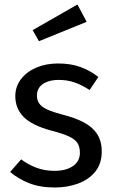

<svg xmlns="http://www.w3.org/2000/svg" viewBox="-20 -821 507 853"><path d="M238 -539Q294 -539 337 -523.5Q380 -508 417 -479L378 -421Q343 -444 310.5 -455Q278 -466 241 -466Q211 -466 189 -457.5Q167 -449 155.5 -433.5Q144 -418 144 -397Q144 -376 154.5 -361Q165 -346 190 -334.5Q215 -323 257 -312Q313 -298 352 -277.5Q391 -257 411.5 -225.5Q432 -194 432 -148Q432 -93 402.5 -57.5Q373 -22 325.5 -5Q278 12 224 12Q157 12 108.5 -7.5Q60 -27 25 -57L74 -113Q106 -89 142.5 -75.5Q179 -62 222 -62Q274 -62 304.5 -83.5Q335 -105 335 -142Q335 -168 324.5 -185Q314 -202 286 -215Q258 -228 207 -241Q122 -264 85 -301.5Q48 -339 48 -394Q48 -436 73 -469Q98 -502 141 -520.5Q184 -539 238 -539ZM125 -687 324 -801 365 -724 153 -638Z"/></svg>

Font: Fira Sans Variable
Style: Regular
Weight: 400
Designer: Carrois Corporate & Edenspiekermann AG
Foundry: Carrois Corporate GbR & Edenspiekermann AG
Version: Version 4.202